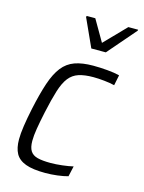

<svg xmlns="http://www.w3.org/2000/svg" viewBox="-112 -795 651 870"><g transform="rotate(15 213.0 -360.0)"><path d="M187 8Q128 8 94.5 -4.5Q61 -17 47 -42.5Q33 -68 33 -109Q33 -135 38.5 -172.5Q44 -210 54 -257Q70 -332 87 -382.5Q104 -433 127.5 -463Q151 -493 186 -505.5Q221 -518 272 -518Q304 -518 338.5 -515Q373 -512 396 -506L386 -457Q366 -462 338 -465Q310 -468 286 -468Q245 -468 217.5 -459Q190 -450 172 -427Q154 -404 141 -362.5Q128 -321 114 -256Q104 -209 98.5 -175.5Q93 -142 93 -118Q93 -87 103.5 -70.5Q114 -54 137 -48Q160 -42 198 -42Q223 -42 253 -45.5Q283 -49 304 -54L293 -5Q272 1 243 4.5Q214 8 187 8ZM243 -591 183 -723 185 -728H225L283 -628L380 -728H426L425 -723L311 -591Z"/></g></svg>

Font: Saira SemiCondensed Light
Style: Italic
Weight: 300
Width: 4
Italic angle: -12°
Designer: Hector Gatti with collaboration of the Omnibus-Type team
Foundry: Omnibus-Type
Version: Version 1.101